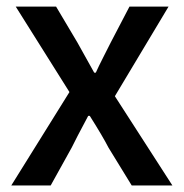

<svg xmlns="http://www.w3.org/2000/svg" viewBox="-20 -570 565 590"><path d="M14.6 0 193.4 -287.1 28.3 -549.8H152.3L217.8 -439.5Q222.7 -430.7 269.5 -346.7H274.4Q282.2 -364.3 298.3 -396Q314.5 -427.7 320.3 -439.5L377.9 -549.8H498L333 -274.4L509.8 0H384.8L313.5 -116.2Q294.9 -152.3 255.9 -213.9H251Q211.9 -140.6 200.2 -116.2L135.7 0Z"/></svg>

Font: Gen Shin Gothic Medium
Style: Regular
Weight: 500
Designer: [Source Han Sans]
Ryoko NISHIZUKA  (kana & ideographs); Paul D. Hunt (Latin, Greek & Cyrillic); Wenlong ZHANG  (bopomofo
Version: Version 1.002.20150607